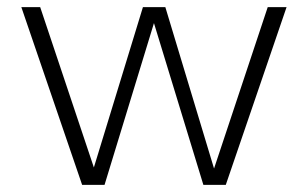

<svg xmlns="http://www.w3.org/2000/svg" viewBox="-20 -520 866 540"><path d="M615 0H552L413 -455L274 0H211L40 -500H93L244 -49L382 -500H445L582 -46L733 -500H786Z"/></svg>

Font: Fivo Sans Light
Style: Regular
Weight: 300
Designer: Alexander Slobzheninov
Foundry: Alexander Slobzheninov
Version: 1.0